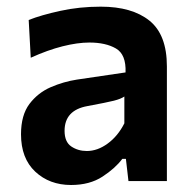

<svg xmlns="http://www.w3.org/2000/svg" viewBox="-20 -530 560 562"><path d="M188 11.5Q125 11.5 83.2 -27.5Q41.5 -66.5 41.5 -137Q41.5 -193 66.2 -225.8Q91 -258.5 128.5 -274.8Q166 -291 205 -297L347.5 -318Q349.5 -370.5 319.5 -388Q289.5 -405.5 241.5 -405.5Q207 -405.5 163.2 -394.5Q119.5 -383.5 70 -361L64 -471.5Q100.5 -486 156.5 -498.2Q212.5 -510.5 275 -510.5Q366.5 -510.5 417.5 -469.5Q468.5 -428.5 468.5 -335.5V0H356L348.5 -65H338Q317.5 -37.5 280 -13Q242.5 11.5 188 11.5ZM234 -88Q265.5 -88 295.2 -109.8Q325 -131.5 344 -169V-247.5Q334 -240.5 313.2 -235.2Q292.5 -230 236 -219.5Q169 -207.5 169 -147Q169 -114.5 188.8 -101.2Q208.5 -88 234 -88Z"/></svg>

Font: Heraclito SemiBold
Style: Regular
Weight: 600
Designer: Kostas Bartsokas (font) & Cristiano Sobral (main changes)
Foundry: Kostas Bartsokas (font) & Cristiano Sobral (main changes)
Version: Version 1.00;July 8, 2020;FontCreator 13.0.0.2655 64-bit